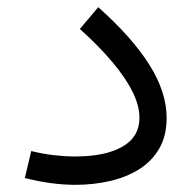

<svg xmlns="http://www.w3.org/2000/svg" viewBox="-20 -511 535 535"><path d="M444.3 -182.6Q444.3 -253.9 396.4 -330.3Q348.4 -406.6 253.8 -491L202.5 -430.3Q255.8 -382.5 293 -338.2Q330.3 -294 349.4 -255.1Q368.6 -216.1 368.6 -183.3Q368.6 -129.4 320.9 -102.2Q273.2 -75 189.5 -75Q161.1 -75 131 -78.5Q101 -81.9 67 -90.1L49.2 -15Q86.5 -5.5 121.8 -0.7Q157.2 4 190.6 4Q240.5 4 286.1 -6.5Q331.7 -16.9 367.4 -39.2Q403 -61.5 423.7 -97Q444.3 -132.4 444.3 -182.6Z"/></svg>

Font: Estedad-FD VF
Style: Regular
Weight: 100
Designer: Amin Abedi
Version: Version 7.3